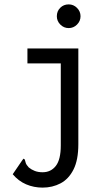

<svg xmlns="http://www.w3.org/2000/svg" viewBox="-20 -681 490 875"><path d="M174 174Q134 174 99 159Q64 144 38 113L81 50L87 42L93 46Q95 54 97.5 62Q100 70 111 82Q123 92 138.5 98Q154 104 174 104Q212 104 234.5 75Q257 46 257 -18V-392H105V-460H337V-24Q337 48 315 91.5Q293 135 256 154.5Q219 174 174 174ZM293 -553Q271 -553 255 -569Q239 -585 239 -607Q239 -630 254.5 -645.5Q270 -661 293 -661Q315 -661 331 -645Q347 -629 347 -607Q347 -585 331 -569Q315 -553 293 -553Z"/></svg>

Font: Inconsolata SemiCondensed Medium
Style: Regular
Weight: 500
Width: 4
Monospace: yes
Designer: Raph Levien, Cyreal, Brenton Simpson
Foundry: Raph Levien, Cyreal, Google
Version: Version 3.001; ttfautohint (v1.8.2.53-6de2)